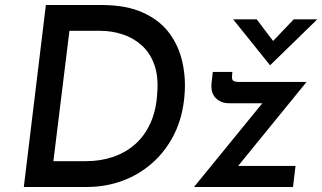

<svg xmlns="http://www.w3.org/2000/svg" viewBox="-20 -746 1286 766"><path d="M75 0 163 -726H385Q485 -726 552 -695Q619 -664 656.5 -612.5Q694 -561 708 -496.5Q722 -432 716 -365Q709 -279 675.5 -211.5Q642 -144 588.5 -96.5Q535 -49 468 -24.5Q401 0 326 0ZM193 -103H323Q381 -103 431 -120Q481 -137 519 -170.5Q557 -204 580 -254.5Q603 -305 607 -371Q613 -439 596 -487Q579 -535 545.5 -565Q512 -595 469 -609Q426 -623 381 -623H257ZM895 -334Q861 -334 840.5 -355Q820 -376 824 -415L829 -459H907L906 -445Q904 -428 911 -423.5Q918 -419 936 -419H1203L913 -63L895 -84H1159L1149 0H754L1051 -364L1063 -334ZM1004 -669 1079 -570 1051 -563 1152 -669H1246L1058 -486H1057L910 -669Z"/></svg>

Font: Josefin Sans Thin Medium
Style: Italic
Weight: 500
Italic angle: -7°
Version: Version 2.000